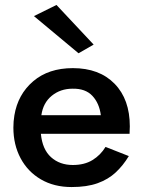

<svg xmlns="http://www.w3.org/2000/svg" viewBox="-20 -745 579 775"><path d="M117 -680 208 -725 358 -565 297 -530ZM500 -115Q477 -77 447 -49Q417 -21 374 -5.5Q331 10 269 10Q198 10 145 -21Q92 -52 63 -106.5Q34 -161 34 -230Q34 -243 35 -255Q36 -267 38 -279Q52 -364 114 -417Q176 -470 274 -470Q381 -470 442.5 -407Q504 -344 504 -235Q504 -229 503.5 -221Q503 -213 503 -205H145Q151 -142 186 -110.5Q221 -79 274 -79Q321 -79 353.5 -99Q386 -119 406 -152ZM273 -387Q224 -387 189 -358.5Q154 -330 147 -280H387Q381 -328 353 -358Q325 -388 273 -387Z"/></svg>

Font: Jost* Medium
Style: Regular
Weight: 500
Version: Version 3.7